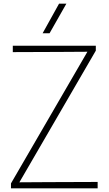

<svg xmlns="http://www.w3.org/2000/svg" viewBox="-20 -1030 594 1050"><path d="M514 0H40V-27L458 -747L303 -746Q239 -746 176 -745.5Q113 -745 50 -745V-780H504V-753L86 -33L247 -34Q314 -34 380.5 -34.5Q447 -35 514 -35ZM251 -848H213L303 -1010H343Z"/></svg>

Font: Tanohe Sans ExtraLight
Style: Regular
Weight: 250
Designer: Village Type and Design LLC & Cristiano Sobral
Foundry: Cooper Hewitt Smithsonian Design Museum
Version: Version 1.00;May 30, 2020;FontCreator 12.0.0.2522 64-bit; tt